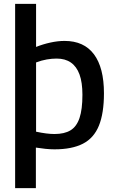

<svg xmlns="http://www.w3.org/2000/svg" viewBox="-20 -760 591 990"><path d="M58 210V-740H166V-518Q201 -532 239.5 -540.5Q278 -549 313 -549Q413 -549 464.5 -480Q516 -411 516 -279Q516 -176 490 -112Q464 -48 407.5 -19Q351 10 261 10Q239 10 214.5 7.5Q190 5 165 1V210ZM261 -69Q312 -69 343.5 -88Q375 -107 390 -151.5Q405 -196 405 -271Q405 -335 390 -376Q375 -417 345.5 -437.5Q316 -458 272 -458Q248 -458 221.5 -453.5Q195 -449 166 -438V-81Q194 -75 217.5 -72Q241 -69 261 -69Z"/></svg>

Font: Georama ExtraCondensed Thin Medium
Style: Regular
Weight: 500
Version: Version 1.001